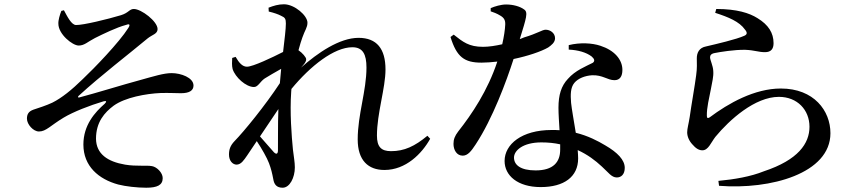

<svg xmlns="http://www.w3.org/2000/svg" viewBox="-20 -822 4040 898"><path d="M267 -771C260 -754 252 -727 253 -711C253 -662 319 -609 348 -609C375 -609 389 -626 424 -644C462 -663 526 -694 568 -705C585 -712 591 -708 580 -691C537 -623 420 -502 367 -452C316 -402 269 -364 225 -342C198 -329 160 -317 136 -309C114 -301 106 -288 106 -267C106 -240 136 -207 162 -207C196 -207 216 -235 278 -272C323 -299 400 -329 464 -348C478 -352 480 -347 470 -337C424 -297 370 -237 370 -146C370 -45 441 16 533 41C568 50 622 56 664 56C715 56 741 44 741 11C741 -14 714 -41 691 -45C663 -50 619 -43 565 -52C483 -66 430 -102 429 -173C429 -251 469 -296 512 -328C565 -366 662 -384 732 -387C772 -388 803 -386 826 -386C868 -386 885 -400 885 -422C885 -459 826 -480 783 -480C746 -480 702 -466 630 -446C562 -428 430 -387 350 -366C345 -365 343 -368 347 -373C454 -471 579 -566 670 -642C692 -660 717 -663 717 -686C717 -722 641 -780 606 -780C585 -780 582 -762 546 -751C483 -732 368 -704 335 -705C314 -706 295 -744 279 -774Z M1280 -119C1280 -101 1272 -99 1261 -110C1249 -123 1220 -156 1196 -184C1225 -227 1254 -270 1282 -312C1279 -234 1281 -159 1280 -119ZM1979 -187C1920 -138 1871 -115 1809 -115C1763 -115 1743 -135 1743 -188C1743 -292 1783 -410 1783 -497C1783 -594 1742 -645 1657 -645C1568 -645 1466 -575 1387 -505L1389 -507C1403 -523 1412 -532 1412 -545C1412 -554 1394 -575 1376 -587C1383 -612 1389 -633 1394 -646C1406 -681 1418 -693 1418 -716C1418 -749 1358 -802 1308 -802C1282 -802 1259 -795 1236 -786L1237 -768C1262 -762 1282 -755 1295 -748C1313 -740 1317 -734 1317 -712C1317 -687 1311 -638 1304 -579C1255 -554 1163 -510 1135 -510C1114 -510 1098 -528 1082 -556L1066 -551C1065 -535 1064 -514 1068 -499C1080 -461 1130 -415 1168 -415C1187 -415 1197 -441 1218 -455C1236 -466 1266 -484 1295 -500C1293 -478 1291 -456 1289 -433C1220 -328 1121 -207 1077 -162C1057 -141 1051 -123 1051 -99C1051 -70 1068 -52 1087 -52C1108 -53 1120 -72 1136 -95L1181 -162C1205 -126 1229 -83 1238 -59C1248 -33 1253 -11 1258 15C1262 41 1274 56 1302 56C1335 56 1359 9 1359 -39C1359 -64 1354 -88 1350 -123C1344 -185 1335 -296 1342 -393L1343 -406C1432 -514 1543 -601 1628 -601C1677 -601 1694 -568 1694 -506C1694 -397 1653 -286 1653 -170C1653 -72 1702 -27 1778 -27C1878 -27 1953 -103 1992 -173Z M2275 -769C2287 -765 2304 -759 2320 -749C2337 -739 2344 -728 2343 -707C2342 -683 2337 -650 2329 -615C2298 -608 2267 -603 2239 -603C2173 -603 2145 -626 2102 -660L2087 -649C2116 -555 2152 -529 2232 -529C2255 -529 2280 -531 2306 -534C2261 -398 2187 -288 2123 -207C2107 -186 2101 -170 2101 -149C2101 -121 2116 -94 2144 -94C2168 -94 2184 -115 2205 -147C2284 -267 2349 -443 2382 -546C2449 -560 2511 -581 2544 -600C2558 -610 2576 -623 2576 -643C2576 -668 2553 -683 2532 -683C2516 -683 2495 -666 2431 -647C2425 -644 2418 -642 2411 -639C2442 -739 2451 -765 2431 -778C2412 -792 2380 -801 2347 -801C2323 -801 2293 -792 2275 -784ZM2600 -122C2600 -64 2568 -25 2485 -25C2414 -25 2384 -51 2384 -85C2384 -118 2426 -156 2512 -156C2544 -156 2573 -153 2600 -147C2600 -139 2600 -130 2600 -122ZM2640 -590C2684 -588 2722 -577 2747 -558C2760 -547 2764 -536 2752 -528C2719 -511 2671 -493 2636 -453C2605 -420 2592 -378 2592 -318C2592 -286 2595 -249 2597 -213C2585 -214 2573 -214 2560 -214C2420 -214 2340 -147 2340 -69C2340 -1 2401 53 2509 53C2618 53 2684 5 2684 -81C2684 -93 2683 -106 2682 -120C2728 -99 2764 -72 2795 -43C2826 -15 2840 8 2865 8C2885 8 2902 -6 2902 -37C2902 -74 2868 -109 2811 -142C2776 -163 2730 -187 2673 -201C2664 -257 2654 -312 2651 -341C2648 -379 2648 -412 2666 -434C2684 -456 2717 -468 2749 -470C2799 -472 2821 -447 2854 -447C2880 -447 2891 -466 2891 -495C2891 -544 2853 -587 2788 -608C2749 -621 2693 -624 2640 -611Z M3464 -684C3476 -670 3475 -661 3462 -655C3425 -638 3330 -616 3283 -605C3249 -599 3239 -574 3239 -549C3239 -525 3241 -505 3236 -470C3230 -422 3213 -328 3206 -276C3201 -243 3194 -221 3194 -203C3194 -184 3203 -163 3218 -147C3234 -128 3249 -119 3265 -119C3293 -119 3305 -155 3326 -182C3392 -262 3511 -369 3623 -369C3709 -369 3766 -308 3766 -229C3766 -151 3713 -74 3553 -21C3491 4 3415 17 3340 24L3343 47C3585 66 3864 -11 3864 -199C3864 -304 3787 -408 3632 -408C3509 -408 3387 -339 3299 -273C3291 -268 3286 -269 3286 -280C3285 -318 3297 -364 3305 -406C3311 -440 3318 -463 3316 -490C3315 -515 3301 -541 3301 -554C3301 -563 3306 -571 3323 -574C3348 -579 3415 -590 3466 -589C3511 -587 3527 -578 3558 -578C3586 -578 3598 -593 3598 -620C3598 -668 3574 -706 3523 -737C3485 -761 3427 -780 3330 -780L3325 -762C3387 -742 3438 -721 3464 -684Z"/></svg>

Font: Source Han Serif CN SemiBold
Style: Regular
Weight: 600
Designer: Ryoko NISHIZUKA 西塚涼子 (kana & ideographs); Frank Grießhammer (Latin, Greek & Cyrillic); Wenlong ZHANG 张文龙 (bopomofo); San
Foundry: Adobe Systems Incorporated
Version: Version 1.000;PS 1;hotconv 16.6.53;makeotf.lib2.5.65590